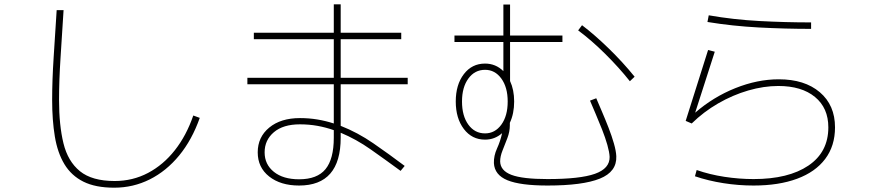

<svg xmlns="http://www.w3.org/2000/svg" viewBox="-20 -820 4040 891"><path d="M510 51Q423 51 367 23Q311 -5 279 -58Q247 -111 234.5 -186.5Q222 -262 222 -356Q222 -447 229 -554.5Q236 -662 243 -773H275Q268 -660 261 -553Q254 -446 254 -356Q254 -239 274.5 -155Q295 -71 351 -25.5Q407 20 512 20Q596 20 667 -17.5Q738 -55 791.5 -123Q845 -191 877 -284L907 -273Q871 -171 811.5 -98.5Q752 -26 675 12.5Q598 51 510 51Z M1858 -50 1839 -27Q1768 -79 1700.5 -126.5Q1633 -174 1561 -204V-181Q1561 41 1368 41Q1282 41 1229 -1Q1176 -43 1176 -113Q1176 -184 1229.5 -228Q1283 -272 1372 -272Q1414 -272 1453 -265.5Q1492 -259 1529 -247V-429H1128V-459H1529V-638H1158V-668H1529V-800H1561V-668H1842V-638H1561V-459H1872V-429H1561V-236Q1640 -205 1712.5 -155Q1785 -105 1858 -50ZM1208 -113Q1208 -57 1251 -22.5Q1294 12 1368 12Q1452 12 1490.5 -35Q1529 -82 1529 -181V-216Q1492 -229 1453 -236Q1414 -243 1372 -243Q1294 -243 1251 -206.5Q1208 -170 1208 -113Z M2231 -172Q2170 -172 2132.5 -221.5Q2095 -271 2095 -349Q2095 -427 2132.5 -476Q2170 -525 2231 -525Q2280 -525 2316 -490V-625H2089V-655H2316V-799H2347V-655H2590V-625H2347V-444Q2366 -403 2366 -349Q2366 -293 2346 -250V-239Q2346 -209 2334.5 -179Q2323 -149 2312 -121.5Q2301 -94 2301 -71Q2302 -28 2353.5 -8.5Q2405 11 2521 11Q2672 11 2741 -13.5Q2810 -38 2809 -92Q2808 -114 2798.5 -147.5Q2789 -181 2774 -219Q2759 -257 2744 -292Q2729 -327 2718 -353L2747 -364Q2758 -338 2773.5 -302Q2789 -266 2804 -227.5Q2819 -189 2829 -154Q2839 -119 2840 -95Q2843 -23 2763.5 9Q2684 41 2521 41Q2395 41 2335 16.5Q2275 -8 2272 -63Q2271 -97 2286.5 -131Q2302 -165 2310 -202Q2276 -172 2231 -172ZM2903 -443Q2853 -506 2789 -569.5Q2725 -633 2663 -679L2681 -703Q2738 -660 2804 -596Q2870 -532 2925 -464ZM2231 -201Q2277 -201 2306.5 -241.5Q2336 -282 2336 -349Q2336 -415 2306.5 -455.5Q2277 -496 2231 -496Q2183 -496 2153.5 -455.5Q2124 -415 2124 -349Q2124 -282 2153.5 -241.5Q2183 -201 2231 -201Z M3744 -686Q3624 -686 3501.5 -692.5Q3379 -699 3263 -718L3269 -749Q3383 -729 3503.5 -722.5Q3624 -716 3744 -716ZM3477 41Q3407 41 3337 30Q3267 19 3205 -2L3213 -31Q3273 -10 3341.5 0.5Q3410 11 3477 11Q3639 11 3731.5 -51.5Q3824 -114 3824 -229Q3824 -319 3762 -370Q3700 -421 3592 -421Q3524 -421 3452 -400Q3380 -379 3312.5 -340Q3245 -301 3190 -247L3162 -259L3266 -588L3297 -580L3206 -297Q3290 -370 3392.5 -411Q3495 -452 3594 -452Q3714 -452 3784.5 -392Q3855 -332 3855 -229Q3855 -143 3809.5 -82.5Q3764 -22 3679 9.5Q3594 41 3477 41Z"/></svg>

Font: Murecho ExtraLight
Style: Regular
Weight: 200
Designer: Neil Summerour
Foundry: Positype
Version: Version 1.010; ttfautohint (v1.8.3)